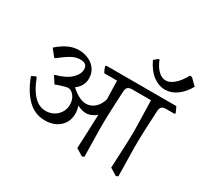

<svg xmlns="http://www.w3.org/2000/svg" viewBox="-167 -1027 1359 1289"><g transform="rotate(30 512.5 -382.5)"><path d="M1000 -525H935Q910 -525 899.5 -515Q889 -505 888 -478Q878 -306 878 -198L882 27L866 34L811 0L815 -91Q822 -228 822 -291Q822 -319 818 -465L816 -525H672Q647 -525 636.5 -515Q626 -505 625 -478Q615 -306 615 -198L619 27L603 34L548 0Q554 -121 553 -107L559 -263Q541 -248 520 -239.5Q499 -231 481 -231Q452 -231 411 -250Q422 -224 422 -193Q422 -129 378.5 -90Q335 -51 267 -51Q187 -51 130.5 -107Q74 -163 38 -260L39 -264L67 -278L75 -274Q137 -109 238 -109Q290 -109 325 -143Q360 -177 360 -227Q360 -265 339.5 -292Q319 -319 294 -319Q278 -319 221 -300Q214 -296 202 -293L169 -343L172 -350Q245 -368 284.5 -404Q324 -440 324 -480Q324 -525 270 -525Q238 -525 205.5 -508Q173 -491 119 -448H110L68 -501Q150 -575 230 -575Q270 -575 305 -559.5Q340 -544 361.5 -514Q383 -484 383 -443Q383 -384 331 -345Q397 -286 449 -286Q484 -286 513.5 -310.5Q543 -335 557 -382L553 -525H454Q443 -542 435 -569L440 -576H981L986 -571L1003 -533ZM861 -633Q811 -633 767 -666.5Q723 -700 692 -766L721 -790H729Q749 -741 776 -715Q803 -689 834 -689Q865 -689 898 -717Q931 -745 960 -799L976 -798L1025 -750Q993 -693 950 -663Q907 -633 861 -633Z"/></g></svg>

Font: Sahitya
Style: Regular
Weight: 400
Designer: Juan Pablo del Peral
Foundry: Juan Pablo del Peral (http://www.huertatipografica.com)
Version: Version 1.001;PS 001.000;hotconv 1.0.70;makeotf.lib2.5.58329